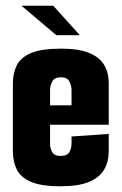

<svg xmlns="http://www.w3.org/2000/svg" viewBox="-20 -646 425 671"><path d="M192 5Q123 5 87 -11Q51 -27 38 -55Q25 -83 25 -117V-354Q25 -389 38 -416.5Q51 -444 87 -460Q123 -476 194 -476Q255 -476 291.5 -461Q328 -446 344 -419Q360 -392 360 -356V-271L230 -262V-332Q230 -346 222.5 -361Q215 -376 193 -376Q170 -376 162.5 -361Q155 -346 155 -332V-142Q155 -128 162.5 -114.5Q170 -101 191 -101Q215 -101 222.5 -114.5Q230 -128 230 -144V-169L360 -178V-117Q360 -81 344 -53.5Q328 -26 291.5 -10.5Q255 5 192 5ZM40 -210V-278H360V-210ZM177 -523 55 -626H166L259 -523Z"/></svg>

Font: Smooch Sans ExtraBold
Style: Regular
Weight: 800
Designer: Robert E. Leuschke
Foundry: Robert E. Leuschke
Version: Version 1.010